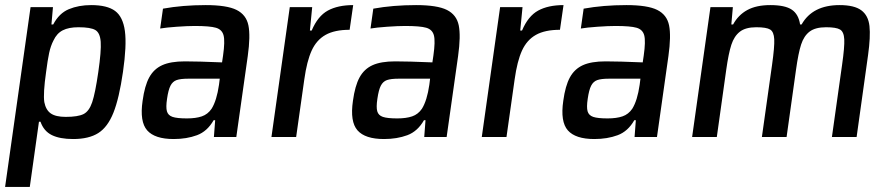

<svg xmlns="http://www.w3.org/2000/svg" viewBox="-27 -538 3500 754"><path d="M93 -510H181L175 -442H182Q205 -486 243.5 -502Q282 -518 331 -518Q394 -518 425 -495Q456 -472 463.5 -416Q471 -360 456 -256Q441 -152 418.5 -95.5Q396 -39 359 -15.5Q322 8 260 8Q208 8 176.5 -7.5Q145 -23 132 -60H126L90 196H-7ZM359 -255Q371 -338 368.5 -373.5Q366 -409 347.5 -420Q329 -431 281 -431Q243 -431 219.5 -419Q196 -407 183 -379Q172 -358 166 -330Q160 -302 154 -255Q142 -171 147 -137Q153 -106 172.5 -92.5Q192 -79 231 -79Q279 -79 301 -90Q323 -101 335 -136.5Q347 -172 359 -255Z M533 -142Q541 -201 559 -234Q577 -267 610 -282Q643 -297 699 -297Q750 -297 845 -293L849 -320Q857 -376 851 -399Q845 -422 821 -429Q797 -436 738 -436Q710 -436 667.5 -433Q625 -430 602 -426L613 -504Q690 -518 781 -518Q864 -518 902 -499Q940 -480 948.5 -438.5Q957 -397 946 -318L901 0H813L818 -66H812Q787 -22 746.5 -7Q706 8 655 8Q581 8 551 -26Q521 -60 533 -142ZM804 -111Q824 -143 833 -205L836 -229H713Q682 -229 666.5 -223.5Q651 -218 642.5 -201.5Q634 -185 629 -150Q624 -117 628.5 -101Q633 -85 650.5 -79Q668 -73 707 -73Q742 -73 765.5 -81Q789 -89 804 -111Z M1111 -510H1199L1190 -418H1197Q1221 -475 1260.5 -496.5Q1300 -518 1360 -518L1346 -421Q1287 -421 1251.5 -401Q1216 -381 1197 -339.5Q1178 -298 1168 -226L1136 0H1039Z M1359 -142Q1367 -201 1385 -234Q1403 -267 1436 -282Q1469 -297 1525 -297Q1576 -297 1671 -293L1675 -320Q1683 -376 1677 -399Q1671 -422 1647 -429Q1623 -436 1564 -436Q1536 -436 1493.5 -433Q1451 -430 1428 -426L1439 -504Q1516 -518 1607 -518Q1690 -518 1728 -499Q1766 -480 1774.5 -438.5Q1783 -397 1772 -318L1727 0H1639L1644 -66H1638Q1613 -22 1572.5 -7Q1532 8 1481 8Q1407 8 1377 -26Q1347 -60 1359 -142ZM1630 -111Q1650 -143 1659 -205L1662 -229H1539Q1508 -229 1492.5 -223.5Q1477 -218 1468.5 -201.5Q1460 -185 1455 -150Q1450 -117 1454.5 -101Q1459 -85 1476.5 -79Q1494 -73 1533 -73Q1568 -73 1591.5 -81Q1615 -89 1630 -111Z M1937 -510H2025L2016 -418H2023Q2047 -475 2086.5 -496.5Q2126 -518 2186 -518L2172 -421Q2113 -421 2077.5 -401Q2042 -381 2023 -339.5Q2004 -298 1994 -226L1962 0H1865Z M2185 -142Q2193 -201 2211 -234Q2229 -267 2262 -282Q2295 -297 2351 -297Q2402 -297 2497 -293L2501 -320Q2509 -376 2503 -399Q2497 -422 2473 -429Q2449 -436 2390 -436Q2362 -436 2319.5 -433Q2277 -430 2254 -426L2265 -504Q2342 -518 2433 -518Q2516 -518 2554 -499Q2592 -480 2600.5 -438.5Q2609 -397 2598 -318L2553 0H2465L2470 -66H2464Q2439 -22 2398.5 -7Q2358 8 2307 8Q2233 8 2203 -26Q2173 -60 2185 -142ZM2456 -111Q2476 -143 2485 -205L2488 -229H2365Q2334 -229 2318.5 -223.5Q2303 -218 2294.5 -201.5Q2286 -185 2281 -150Q2276 -117 2280.5 -101Q2285 -85 2302.5 -79Q2320 -73 2359 -73Q2394 -73 2417.5 -81Q2441 -89 2456 -111Z M3280 -284Q3290 -354 3288.5 -383.5Q3287 -413 3272 -422Q3257 -431 3217 -431Q3175 -431 3152.5 -414Q3130 -397 3119 -363Q3108 -329 3099 -264L3062 0H2965L3005 -284Q3015 -355 3013.5 -384Q3012 -413 2997.5 -422Q2983 -431 2943 -431Q2901 -431 2878.5 -413.5Q2856 -396 2845 -362Q2834 -328 2825 -264L2788 0H2691L2763 -510H2851L2845 -442H2852Q2872 -479 2907.5 -498.5Q2943 -518 2998 -518Q3056 -518 3082.5 -500Q3109 -482 3115 -442H3121Q3164 -518 3270 -518Q3328 -518 3355.5 -497.5Q3383 -477 3387.5 -435.5Q3392 -394 3382 -322L3337 0H3240Z"/></svg>

Font: Assailand Medium
Style: Italic
Weight: 500
Italic angle: -8°
Designer: Hector Gatti with collaboration of the Omnibus-Type team
Foundry: Omnibus-Type
Version: Version 0.072;October 19, 2019;FontCreator 12.0.0.2547 64-bi